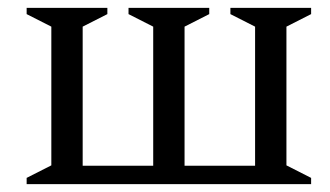

<svg xmlns="http://www.w3.org/2000/svg" viewBox="-20 -470 842 490"><path d="M111 -48V-402L48 -434V-450H254V-434L191 -402V-47H371V-402L308 -434V-450H514V-434L451 -402V-47H631V-402L568 -434V-450H774V-434L711 -402V-48L774 -16V0H48V-16Z"/></svg>

Font: Spectral
Style: Regular
Weight: 400
Designer: Jean-Baptiste Levee
Foundry: Production Type
Version: Version 2.001